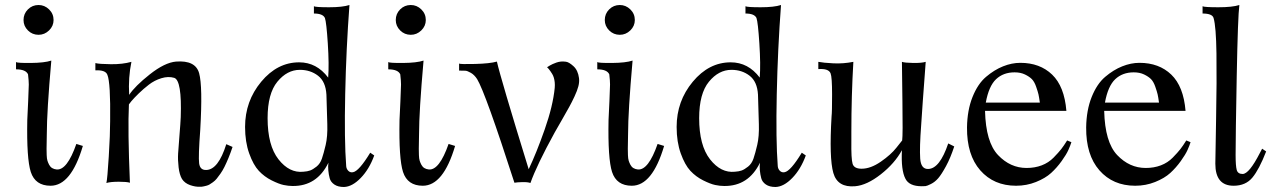

<svg xmlns="http://www.w3.org/2000/svg" viewBox="-20 -730 5090 767"><path d="M194 -650Q194 -626 176 -608.5Q158 -591 134 -591Q109 -591 91.5 -608.5Q74 -626 74 -650Q74 -675 91.5 -692.5Q109 -710 134 -710Q158 -710 176 -692.5Q194 -675 194 -650ZM311 -147Q264 12 182 12Q121 12 103 -43Q86 -96 89 -251Q90 -272 92.5 -325Q95 -378 95 -392.5Q95 -407 92 -433Q83 -453 44 -453V-482Q49 -478 103.5 -478.5Q158 -479 185 -488Q167 -284 167 -195Q167 -184 166.5 -165Q166 -146 166 -135.5Q166 -125 166.5 -110.5Q167 -96 169.5 -88Q172 -80 176.5 -71.5Q181 -63 188.5 -58.5Q196 -54 206 -53Q248 -49 285 -155Z M909 -143Q901 -119 892.5 -98.5Q884 -78 876.5 -63Q869 -48 860.5 -36Q852 -24 845.5 -16Q839 -8 830.5 -2Q822 4 817 7Q812 10 804.5 12Q797 14 794 14.5Q791 15 785 16H779Q761 17 739.5 9.5Q718 2 707 -15Q697 -32 693.5 -61.5Q690 -91 691.5 -116.5Q693 -142 697 -190Q701 -238 702 -262Q707 -409 676 -419Q652 -426 624.5 -417.5Q597 -409 575 -392Q553 -375 534.5 -357Q516 -339 505 -326L495 -313Q490 -211 499 0Q487 -4 454.5 -4Q422 -4 405 1Q409 -15 414.5 -104.5Q420 -194 420 -246Q422 -400 409 -431Q402 -451 361 -449V-478Q376 -474 423 -473.5Q470 -473 505 -483Q492 -420 496 -351Q519 -386 578.5 -433Q638 -480 683 -484Q761 -490 775.5 -437.5Q790 -385 780 -212Q772 -105 775.5 -77.5Q779 -50 804 -51Q852 -52 884 -154Z M1475 -109Q1455 -54 1421 -19Q1387 16 1354 17Q1330 17 1315.5 7Q1301 -3 1297 -18Q1293 -33 1291.5 -49.5Q1290 -66 1292 -80Q1246 14 1149 13Q1132 13 1113 9Q1094 5 1065 -9.5Q1036 -24 1014 -47.5Q992 -71 975.5 -117Q959 -163 959 -223Q959 -326 1023.5 -403.5Q1088 -481 1175 -481Q1245 -481 1291 -420Q1295 -472 1289.5 -556.5Q1284 -641 1278 -658Q1270 -676 1234 -676V-705Q1241 -701 1294.5 -701Q1348 -701 1376 -710Q1363 -537 1359 -354Q1355 -171 1363 -66Q1364 -55 1371.5 -47.5Q1379 -40 1390 -42Q1414 -46 1459 -120ZM1284 -352Q1281 -404 1250.5 -427.5Q1220 -451 1178 -451Q1127 -451 1088 -403.5Q1049 -356 1049 -258Q1049 -149 1092.5 -93.5Q1136 -38 1192 -44Q1208 -45 1219 -49Q1230 -53 1244.5 -64.5Q1259 -76 1266 -96.5Q1273 -117 1281 -151Q1289 -185 1287.5 -234Q1286 -283 1284 -352Z M1681 -650Q1681 -626 1663 -608.5Q1645 -591 1621 -591Q1596 -591 1578.5 -608.5Q1561 -626 1561 -650Q1561 -675 1578.5 -692.5Q1596 -710 1621 -710Q1645 -710 1663 -692.5Q1681 -675 1681 -650ZM1798 -147Q1751 12 1669 12Q1608 12 1590 -43Q1573 -96 1576 -251Q1577 -272 1579.5 -325Q1582 -378 1582 -392.5Q1582 -407 1579 -433Q1570 -453 1531 -453V-482Q1536 -478 1590.5 -478.5Q1645 -479 1672 -488Q1654 -284 1654 -195Q1654 -184 1653.5 -165Q1653 -146 1653 -135.5Q1653 -125 1653.5 -110.5Q1654 -96 1656.5 -88Q1659 -80 1663.5 -71.5Q1668 -63 1675.5 -58.5Q1683 -54 1693 -53Q1735 -49 1772 -155Z M2293 -418Q2295 -403 2290.5 -385.5Q2286 -368 2275 -344.5Q2264 -321 2254 -303Q2244 -285 2225.5 -252.5Q2207 -220 2196 -201Q2124 -70 2099 1Q2088 -3 2067 -2.5Q2046 -2 2035 0Q1919 -360 1886 -414Q1875 -431 1861 -439Q1847 -447 1839.5 -447.5Q1832 -448 1814 -448V-476Q1819 -473 1878 -474.5Q1937 -476 1965 -484Q1980 -417 2092 -54Q2123 -119 2156 -213Q2189 -307 2196 -379Q2197 -391 2196 -401Q2195 -411 2192.5 -419.5Q2190 -428 2186 -434.5Q2182 -441 2178.5 -446Q2175 -451 2172 -454.5Q2169 -458 2167 -460L2165 -461L2168 -463Q2171 -465 2176 -468Q2181 -471 2187.5 -474Q2194 -477 2202.5 -480Q2211 -483 2220 -484Q2228 -485 2240.5 -483.5Q2253 -482 2271 -465.5Q2289 -449 2293 -418Z M2516 -650Q2516 -626 2498 -608.5Q2480 -591 2456 -591Q2431 -591 2413.5 -608.5Q2396 -626 2396 -650Q2396 -675 2413.5 -692.5Q2431 -710 2456 -710Q2480 -710 2498 -692.5Q2516 -675 2516 -650ZM2633 -147Q2586 12 2504 12Q2443 12 2425 -43Q2408 -96 2411 -251Q2412 -272 2414.5 -325Q2417 -378 2417 -392.5Q2417 -407 2414 -433Q2405 -453 2366 -453V-482Q2371 -478 2425.5 -478.5Q2480 -479 2507 -488Q2489 -284 2489 -195Q2489 -184 2488.5 -165Q2488 -146 2488 -135.5Q2488 -125 2488.5 -110.5Q2489 -96 2491.5 -88Q2494 -80 2498.5 -71.5Q2503 -63 2510.5 -58.5Q2518 -54 2528 -53Q2570 -49 2607 -155Z M3199 -109Q3179 -54 3145 -19Q3111 16 3078 17Q3054 17 3039.5 7Q3025 -3 3021 -18Q3017 -33 3015.5 -49.5Q3014 -66 3016 -80Q2970 14 2873 13Q2856 13 2837 9Q2818 5 2789 -9.5Q2760 -24 2738 -47.5Q2716 -71 2699.5 -117Q2683 -163 2683 -223Q2683 -326 2747.5 -403.5Q2812 -481 2899 -481Q2969 -481 3015 -420Q3019 -472 3013.5 -556.5Q3008 -641 3002 -658Q2994 -676 2958 -676V-705Q2965 -701 3018.5 -701Q3072 -701 3100 -710Q3087 -537 3083 -354Q3079 -171 3087 -66Q3088 -55 3095.5 -47.5Q3103 -40 3114 -42Q3138 -46 3183 -120ZM3008 -352Q3005 -404 2974.5 -427.5Q2944 -451 2902 -451Q2851 -451 2812 -403.5Q2773 -356 2773 -258Q2773 -149 2816.5 -93.5Q2860 -38 2916 -44Q2932 -45 2943 -49Q2954 -53 2968.5 -64.5Q2983 -76 2990 -96.5Q2997 -117 3005 -151Q3013 -185 3011.5 -234Q3010 -283 3008 -352Z M3792 -145Q3777 -99 3759 -66Q3741 -33 3728 -18Q3715 -3 3699 5Q3683 13 3677 13.5Q3671 14 3662 14Q3612 14 3597 -16Q3579 -50 3583 -130Q3554 -77 3498.5 -33.5Q3443 10 3396 14Q3326 20 3309 -39Q3292 -98 3302 -266Q3304 -282 3304 -352Q3304 -422 3298 -437Q3290 -457 3249 -454V-483Q3269 -479 3309 -477Q3349 -475 3389 -483Q3381 -347 3381 -203Q3381 -190 3381 -167Q3380 -95 3386 -75.5Q3392 -56 3422 -56Q3458 -56 3498.5 -84Q3539 -112 3561 -140L3584 -169Q3587 -192 3585 -322.5Q3583 -453 3583 -483Q3594 -479 3628 -478.5Q3662 -478 3678 -483Q3678 -481 3674.5 -435Q3671 -389 3666.5 -327.5Q3662 -266 3660 -232Q3653 -139 3656 -96.5Q3659 -54 3688 -55Q3734 -56 3768 -157Z M4260 -162Q4256 -149 4248 -131Q4240 -113 4221 -86.5Q4202 -60 4179 -39Q4156 -18 4118.5 -3Q4081 12 4039 12Q3950 12 3896 -49.5Q3842 -111 3843 -221Q3844 -290 3865 -342.5Q3886 -395 3919 -423Q3952 -451 3987 -465Q4022 -479 4056 -479Q4134 -479 4183 -432Q4232 -385 4240 -287H3915Q3918 -162 3967 -110.5Q4016 -59 4081 -59Q4114 -59 4141.5 -69.5Q4169 -80 4189 -100.5Q4209 -121 4219.5 -134.5Q4230 -148 4243 -169ZM4134 -320Q4131 -342 4128.5 -353Q4126 -364 4119 -384Q4112 -404 4102 -414Q4092 -424 4074.5 -432.5Q4057 -441 4033 -441Q3988 -441 3959 -413.5Q3930 -386 3918 -320Z M4736 -162Q4732 -149 4724 -131Q4716 -113 4697 -86.5Q4678 -60 4655 -39Q4632 -18 4594.5 -3Q4557 12 4515 12Q4426 12 4372 -49.5Q4318 -111 4319 -221Q4320 -290 4341 -342.5Q4362 -395 4395 -423Q4428 -451 4463 -465Q4498 -479 4532 -479Q4610 -479 4659 -432Q4708 -385 4716 -287H4391Q4394 -162 4443 -110.5Q4492 -59 4557 -59Q4590 -59 4617.5 -69.5Q4645 -80 4665 -100.5Q4685 -121 4695.5 -134.5Q4706 -148 4719 -169ZM4610 -320Q4607 -342 4604.5 -353Q4602 -364 4595 -384Q4588 -404 4578 -414Q4568 -424 4550.5 -432.5Q4533 -441 4509 -441Q4464 -441 4435 -413.5Q4406 -386 4394 -320Z M5038 -125Q5010 -53 4983 -20.5Q4956 12 4908 12Q4835 12 4835 -76Q4835 -97 4838 -253Q4841 -409 4839.5 -516.5Q4838 -624 4828 -658Q4823 -676 4784 -676V-705Q4791 -701 4847 -701Q4903 -701 4931 -710Q4925 -666 4920.5 -427Q4916 -188 4916 -111Q4916 -67 4920.5 -51Q4925 -35 4944 -35Q4970 -35 5013 -119Q5019 -130 5022 -136Z"/></svg>

Font: GFS Artemisia
Style: Regular
Weight: 400
Designer: Takis Katsoulidis and George D. Matthiopoulos
Foundry: Takis Katsoulidis and George D. Matthiopoulos
Version: Version 1.0